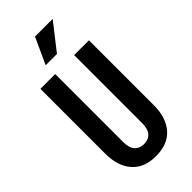

<svg xmlns="http://www.w3.org/2000/svg" viewBox="-296 -1011 1083 1083"><g transform="rotate(-45 245.5 -470.0)"><path d="M245 10Q151 10 101.5 -47Q52 -104 52 -201V-720H170V-177Q170 -131 190 -108.5Q210 -86 245 -86Q281 -86 301 -108Q321 -130 321 -177V-720H439V-201Q439 -104 389.5 -47Q340 10 245 10ZM257 -793H167L239 -950H380Z"/></g></svg>

Font: Instrument Sans Condensed SemiBold
Style: Regular
Weight: 600
Width: 3
Designer: Rodrigo Fuenzalida
Foundry: fragTYPE
Version: Version 1.000;gftools[0.9.28]